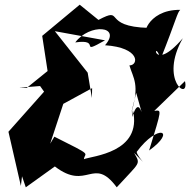

<svg xmlns="http://www.w3.org/2000/svg" viewBox="-20 -752 811 819"><path d="M74 0 90 47 214 -42C353 65 377 -89 478 47C578 -63 581 -49 552 -100C630 -22 566 -80 563 -104C655 -228 735 -195 616 -110C672 -293 670 -282 638 -279L769 -406C789 -318 657 -409 760 -589C623 -429 634 -602 665 -500C732 -668 736 -699 749 -710C599 -712 585 -576 615 -633C410 -638 514 -727 400 -667L320 -732L160 -599L183 -449L94 -377L62 -378L151 -385L168 -361L16 -190L69 41ZM561 -356 584 -274C557 -349 536 -193 547 -282C588 -100 372 -87 338 -73C341 -104 382 -84 212 -169L194 -139L250 -309L373 -376L372 -334L354 -442L214 -619L428 -580C310 -513 417 -588 301 -571C362 -653 501 -643 428 -559C579 -549 572 -473 532 -473C548 -418 578 -392 539 -267Z"/></svg>

Font: Asimov Silicon
Style: Regular
Weight: 400
Designer: Google
Version: Version 2.000980; 2014